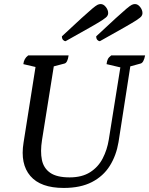

<svg xmlns="http://www.w3.org/2000/svg" viewBox="-20 -914 735 946"><path d="M294 12Q180 12 129.5 -47Q79 -106 96 -211L155 -584L95 -598Q98 -626 119 -641H318Q313 -605 298 -601L245 -587L187 -224Q178 -167 186.5 -126Q195 -85 227.5 -62.5Q260 -40 323 -40Q384 -40 424 -65.5Q464 -91 486 -133.5Q508 -176 516 -226L573 -582L505 -598Q507 -614 511.5 -623Q516 -632 528 -641H695Q688 -605 673 -601L622 -587L564 -214Q553 -148 521 -97Q489 -46 433 -17Q377 12 294 12ZM303 -711Q297 -711 291 -717Q285 -723 285 -735Q346 -792 381 -824Q416 -856 434 -871Q452 -886 460 -890Q468 -894 476 -894Q490 -894 501.5 -879.5Q513 -865 513 -849Q513 -842 508.5 -835Q504 -828 485 -815.5Q466 -803 423 -778.5Q380 -754 303 -711ZM472 -711Q466 -711 460 -717Q454 -723 454 -735Q515 -792 550 -824Q585 -856 603 -871Q621 -886 629 -890Q637 -894 645 -894Q659 -894 670.5 -879.5Q682 -865 682 -849Q682 -842 677.5 -835Q673 -828 654 -815.5Q635 -803 592 -778.5Q549 -754 472 -711Z"/></svg>

Font: Petrona Medium
Style: Italic
Weight: 500
Italic angle: -9°
Designer: Ringo R. Seeber
Foundry: Ringo R. Seeber
Version: Version 2.001; ttfautohint (v1.8.3)